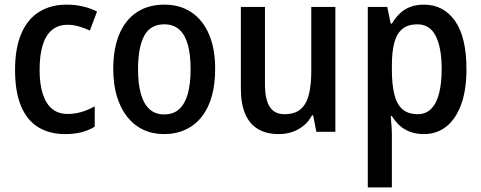

<svg xmlns="http://www.w3.org/2000/svg" viewBox="-20 -569 2078 829"><path d="M261 10Q194 10 145.5 -19.5Q97 -49 71 -110.5Q45 -172 45 -267Q45 -361 72 -424Q99 -487 149.5 -518Q200 -549 267 -549Q307 -549 341 -540.5Q375 -532 399 -519L368 -437Q345 -448 320.5 -455Q296 -462 272 -462Q232 -462 205 -440Q178 -418 164.5 -375Q151 -332 151 -267Q151 -205 165 -162.5Q179 -120 205.5 -98.5Q232 -77 271 -77Q304 -77 333.5 -86Q363 -95 389 -110V-22Q363 -6 331.5 2Q300 10 261 10Z M909 -271Q909 -205 894.5 -153.5Q880 -102 851.5 -65.5Q823 -29 781.5 -9.5Q740 10 688 10Q638 10 597.5 -9.5Q557 -29 528.5 -65.5Q500 -102 484.5 -153.5Q469 -205 469 -271Q469 -359 495 -421Q521 -483 570.5 -516Q620 -549 690 -549Q756 -549 805 -517Q854 -485 881.5 -423Q909 -361 909 -271ZM576 -270Q576 -208 588 -164.5Q600 -121 625 -98Q650 -75 689 -75Q729 -75 754 -98Q779 -121 791 -164.5Q803 -208 803 -270Q803 -333 791 -376Q779 -419 754 -441.5Q729 -464 689 -464Q629 -464 602.5 -414Q576 -364 576 -270Z M1428 -539V0H1346L1332 -71H1327Q1313 -44 1290.5 -26Q1268 -8 1241 1Q1214 10 1184 10Q1130 10 1093.5 -12Q1057 -34 1038.5 -77.5Q1020 -121 1020 -187V-539H1124V-205Q1124 -140 1144.5 -108Q1165 -76 1208 -76Q1253 -76 1278 -97.5Q1303 -119 1313.5 -160.5Q1324 -202 1324 -263V-539Z M1810 -549Q1895 -549 1944.5 -479Q1994 -409 1994 -270Q1994 -180 1971 -117.5Q1948 -55 1907 -22.5Q1866 10 1810 10Q1777 10 1750.5 0Q1724 -10 1705 -27.5Q1686 -45 1672 -68H1667Q1669 -48 1670.5 -25.5Q1672 -3 1672 15V240H1568V-539H1652L1667 -467H1672Q1687 -492 1706 -510.5Q1725 -529 1751 -539Q1777 -549 1810 -549ZM1782 -464Q1743 -464 1718.5 -445Q1694 -426 1683 -386.5Q1672 -347 1672 -287V-268Q1672 -205 1682.5 -162Q1693 -119 1717.5 -97.5Q1742 -76 1784 -76Q1819 -76 1842 -99.5Q1865 -123 1876 -166.5Q1887 -210 1887 -271Q1887 -363 1861.5 -413.5Q1836 -464 1782 -464Z"/></svg>

Font: Noto Sans Display SemiCondensed Medium
Style: Regular
Weight: 500
Width: 4
Designer: Monotype Design Team
Foundry: Monotype Imaging Inc.
Version: Version 2.003